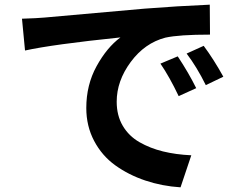

<svg xmlns="http://www.w3.org/2000/svg" viewBox="-20 -761 1040 821"><path d="M740 -520Q787 -449 819 -384L744 -350Q705 -432 666 -489ZM851 -565Q894 -507 935 -433L860 -397Q822 -474 778 -532ZM74 -681Q139 -683 171 -686Q203 -689 598 -724Q737 -735 877 -741L878 -613Q746 -613 687 -600Q599 -577 539 -496Q479 -415 479 -326Q479 -267 505 -223Q531 -179 576.5 -153Q622 -127 677 -113.5Q732 -100 798 -97L752 40Q673 35 601.5 11Q530 -13 473 -54Q416 -95 382.5 -158.5Q349 -222 349 -299Q349 -398 393 -478Q437 -558 495 -601Q205 -571 87 -545Z"/></svg>

Font: Noto Sans Korean Bold
Style: Bold
Weight: 700
Designer: Ryoko NISHIZUKA  (kana & ideographs); Paul D. Hunt (Latin, Greek & Cyrillic); Wenlong ZHANG  (bopomofo); Sandoll Communi
Foundry: Adobe Systems Incorporated
Version: Version 1.000;PS 1;hotconv 1.0.78;makeotf.lib2.5.61930